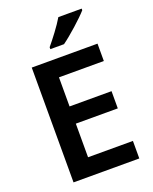

<svg xmlns="http://www.w3.org/2000/svg" viewBox="-169 -1030 892 1122"><g transform="rotate(-20 276.5 -469.0)"><path d="M481 -928V-938H336C310 -893 259 -827 228 -790V-778H313C362 -813 448 -890 481 -928ZM498 0V-109H219V-318H480V-425H219V-606H498V-714H89V0Z"/></g></svg>

Font: Noto Sans Myanmar UI SemiBold
Style: Regular
Weight: 600
Designer: Monotype Design Team
Foundry: Monotype Imaging Inc.
Version: Version 2.103